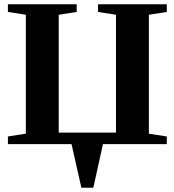

<svg xmlns="http://www.w3.org/2000/svg" viewBox="-20 -675 817 899"><path d="M761 -655V-619L677 -606V-49L761 -36V0H462L417 204H361L315 0H17V-36L101 -49V-606L17 -619V-655H339V-619L255 -606V-54H523V-606L439 -619V-655Z"/></svg>

Font: Libra Serif Modern
Style: Bold
Weight: 700
Designer: Stefan Peev, Context Ltd
Foundry: Ascender Corporation
Version: Version 1.000